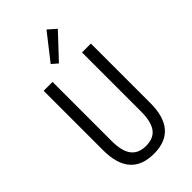

<svg xmlns="http://www.w3.org/2000/svg" viewBox="-282 -1010 1101 1101"><g transform="rotate(-45 268.5 -460.0)"><path d="M269 10Q77 10 77 -211V-693H149V-214Q149 -132 178.5 -93Q208 -54 269 -54Q331 -54 359.5 -93Q388 -132 388 -214V-693H460V-211Q460 10 269 10ZM250 -742 214 -773 337 -930 386 -887Z"/></g></svg>

Font: Ubuntu Sans Condensed
Style: Regular
Weight: 400
Width: 3
Designer: Dalton Maag Ltd
Foundry: Dalton Maag Ltd
Version: Version 1.006; ttfautohint (v1.8.4.7-5d5b)